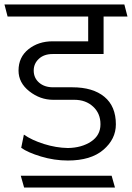

<svg xmlns="http://www.w3.org/2000/svg" viewBox="-31 -700 591 860"><path d="M76 -97Q112 -72 166 -55Q220 -38 273 -37Q335 -38 377 -66Q419 -94 419 -143V-144Q419 -192 386 -222.5Q353 -253 302 -253H207Q149 -253 100.5 -291Q52 -329 52 -384Q52 -444 96.5 -479.5Q141 -515 205 -515H364V-626H3L-11 -680H526L540 -626H433V-458H205Q166 -458 143 -436.5Q120 -415 120 -384Q120 -351 144 -330Q168 -309 207 -309H293Q385 -309 436.5 -266.5Q488 -224 488 -143Q488 -77 432 -29Q376 19 273 19Q212 19 152.5 1Q93 -17 64 -38ZM484 140H77L62 87H469Z"/></svg>

Font: Palanquin Light
Style: Regular
Weight: 300
Designer: Pria Ravichandran
Version: Version 1.0.4